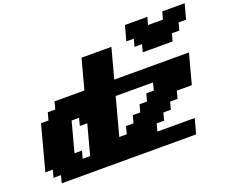

<svg xmlns="http://www.w3.org/2000/svg" viewBox="-151 -1255 1820 1510"><g transform="rotate(-20 759.0 -500.0)"><path d="M125 0H1250Q1255.9 -21 1267.1 -62.7Q1278.3 -104.5 1283.7 -125H971.2L987.8 -187.5H1050.3L1066.9 -250H1129.4L1146 -312.5H1208.5L1225.6 -375H1350.6Q1361.8 -416.5 1384 -499.8Q1406.2 -583 1417.5 -625H792.5Q803.7 -667 825.9 -750.2Q848.1 -833.5 859.4 -875H609.4Q598.1 -833 575.9 -750Q553.7 -667 542.5 -625H292.5L275.9 -562.5H213.4L196.3 -500H133.8Q117.2 -437.5 83.7 -312.5Q50.3 -187.5 33.7 -125H96.2L79.1 -62.5H141.6ZM408.7 -125H346.2L362.8 -187.5H300.3Q311.5 -229 333.7 -312.3Q356 -395.5 367.2 -437.5H429.7L413.1 -375H475.6Q464.4 -333 442.1 -250Q419.9 -167 408.7 -125ZM737.8 -187.5H675.3L758.8 -500H1071.3L1054.7 -437.5H992.2L975.6 -375H913.1L896 -312.5H833.5L816.9 -250H754.4ZM1076.2 -750H1326.2L1342.8 -812.5H1405.3L1421.9 -875H1484.4Q1490.2 -896 1501.5 -937.5Q1512.7 -979 1518.1 -1000H1330.6L1313.5 -937.5H1188.5L1205.6 -1000H1018.1Q1012.7 -979 1001.5 -937.5Q990.2 -896 984.4 -875H1046.9L1030.3 -812.5H1092.8Z"/></g></svg>

Font: Faithful 32x
Style: BoldOblique
Weight: 400
Foundry: Faithful Resource Pack
Version: Version 1.0; January 27, 2023